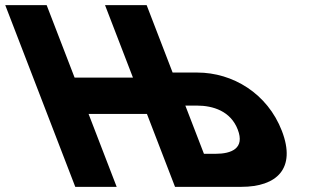

<svg xmlns="http://www.w3.org/2000/svg" viewBox="-221 -723 1262 741"><path d="M494.3 -315.5H538.5C601.4 -315.5 669.1 -294.3 696.6 -222.9C724.5 -150.6 673.2 -129.4 610.3 -129.4H566.1ZM120.9 -283.2H346.1L454.5 -1.9H455.4H615.2H710.4C847.2 -1.9 922.9 -72.4 866.9 -217.8C811.2 -362.3 677.3 -443 540.4 -443H445.2L345 -703.1H344.2H185.2H184.4L292.1 -423.5H66.9L-40.9 -703.1H-200.7L69.5 -1.9H229.3Z"/></svg>

Font: Hussar
Style: BdOpOblFour
Weight: 700
Foundry: Cannot Into Space Fonts
Version: Version 2.00